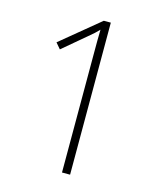

<svg xmlns="http://www.w3.org/2000/svg" viewBox="-108 -792 727 871"><g transform="rotate(15 255.5 -357.0)"><path d="M304 0V-714H271L89 -564L112 -537L220 -628C241 -645 254 -657 267 -671C266 -638 266 -602 266 -550V0Z"/></g></svg>

Font: Noto Sans Malayalam SemiCondensed ExtraLight
Style: Regular
Weight: 200
Width: 4
Designer: Jelle Bosma - Monotype Design Team
Foundry: Monotype Imaging Inc.
Version: Version 2.104